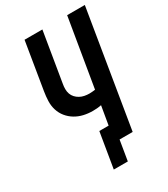

<svg xmlns="http://www.w3.org/2000/svg" viewBox="-209 -831 924 1054"><g transform="rotate(-30 253.0 -304.0)"><path d="M192 127 229 -96H288L308 -214Q294 -211 280.5 -210Q267 -209 254 -209Q224 -209 196 -215.5Q168 -222 144 -236.5Q120 -251 102.5 -272.5Q85 -294 76.5 -321Q68 -348 69 -377.5Q70 -407 75 -437L124 -735H237L185 -421Q182 -405 182 -388.5Q182 -372 187 -358Q192 -344 202 -333Q212 -322 225.5 -314.5Q239 -307 254.5 -304Q270 -301 286 -301Q295 -301 304 -302Q313 -303 322 -304L394 -735H506L385 0H302L281 127Z"/></g></svg>

Font: Iosevka Curly Oblique
Style: Bold
Weight: 700
Italic angle: -9°
Monospace: yes
Designer: Belleve Invis
Foundry: Belleve Invis
Version: Version 11.1.0; ttfautohint (v1.8.3)